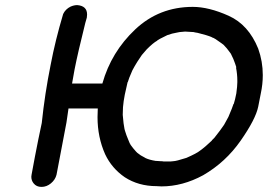

<svg xmlns="http://www.w3.org/2000/svg" viewBox="-20 -725 1052 754"><path d="M651 -91 661 -92Q671 -92 712 -105Q753 -123 765 -133Q786 -148 812 -173V-174L822 -184Q846 -214 860 -235L877 -266Q894 -306 896 -314Q896 -316 898 -317Q903 -332 908 -358Q912 -387 912 -402V-408Q912 -434 907 -459L908 -461L903 -476Q897 -494 888 -511H887L888 -512L883 -519Q871 -536 858 -549L850 -555Q822 -576 813 -578H812V-579Q793 -587 756 -596Q742 -598 741 -599L707 -601L685 -599L675 -597Q656 -594 637 -587L635 -586Q622 -580 609 -573L599 -567Q598 -567 597 -565Q582 -557 557 -532L556 -531Q553 -528 550 -524L537 -509L519 -482Q509 -466 500 -449Q485 -415 482 -403L481 -402L470 -353Q465 -328 463 -304L462 -274Q465 -236 469 -218L471 -211Q476 -194 483 -178L490 -161H491V-160L493 -156Q503 -142 514 -130L519 -125Q532 -114 547 -107L552 -104Q567 -97 592 -93H595Q602 -92 610 -92Q618 -92 622 -91ZM143 9Q123 9 112 -5Q103 -16 103 -31Q103 -35 104 -39L117 -109Q130 -177 144 -242Q156 -357 179 -471Q197 -566 228 -670Q237 -689 257 -699Q271 -705 283 -705Q322 -702 322 -668Q322 -663 321 -656L315 -635Q286 -519 273 -453L263 -397H382Q417 -521 511 -609.5Q605 -698 737 -698Q800 -698 878 -663Q956 -628 994 -534Q1012 -484 1012 -430Q1012 -394 1004 -357Q1004 -355 994 -306Q984 -257 925 -172.5Q866 -88 778 -37Q697 7 614 7L595 6Q524 6 470 -29Q419 -64 393 -119Q363 -186 363 -265Q363 -282 364 -299H249L241 -244L202 -39Q197 -19 180 -5Q163 9 143 9Z"/></svg>

Font: Bad Comic
Style: Italic
Weight: 400
Italic angle: -11°
Designer: GGBotNet
Foundry: GGBotNet
Version: 0.95